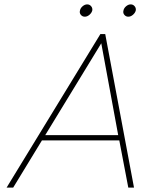

<svg xmlns="http://www.w3.org/2000/svg" viewBox="-20 -854 740 874"><path d="M344 -806Q346 -817 356 -825.5Q366 -834 377 -834Q388 -834 395 -825.5Q402 -817 400 -806Q397 -795 387 -786.5Q377 -778 366 -778Q355 -778 348 -786.5Q341 -795 344 -806ZM542 -806Q544 -817 554 -825.5Q564 -834 575 -834Q586 -834 593 -825.5Q600 -817 598 -806Q595 -795 585 -786.5Q575 -778 564 -778Q553 -778 546 -786.5Q539 -795 542 -806ZM437 -699H459L590 0H564L523 -215H171L40 0H10ZM518 -239 441 -657 186 -239Z"/></svg>

Font: Prompt Thin
Style: Italic
Weight: 250
Italic angle: -12°
Designer: Katatrad Team
Foundry: CadsonDemak
Version: Version 1.001